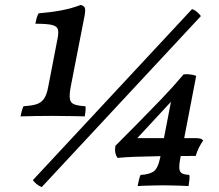

<svg xmlns="http://www.w3.org/2000/svg" viewBox="-20 -750 886 777"><path d="M307 -730Q321 -726 323.5 -717.5Q326 -709 323 -690L266 -398Q260 -365 263 -349Q266 -333 281 -327.5Q296 -322 326 -320Q327 -311 326 -300.5Q325 -290 323 -279Q303 -280 281 -280Q259 -280 236.5 -280.5Q214 -281 193 -281Q162 -281 126.5 -280.5Q91 -280 63 -279Q65 -290 68 -300.5Q71 -311 75 -320Q106 -322 125.5 -327.5Q145 -333 157 -349Q169 -365 175 -398L212 -589Q218 -617 214.5 -630.5Q211 -644 190.5 -649Q170 -654 123 -654Q125 -665 128 -675.5Q131 -686 136 -696Q186 -700 228 -708Q270 -716 307 -730ZM149 7Q136 2 127 -6Q118 -14 113 -21L757 -713Q768 -710 777.5 -701.5Q787 -693 793 -685ZM537 3Q539 -8 542.5 -23Q546 -38 549 -42Q584 -44 601.5 -56Q619 -68 628 -111L679 -375H706L517 -171L512 -191H772Q784 -191 791 -189Q798 -187 802 -181Q793 -168 785.5 -153.5Q778 -139 772 -119Q685 -119 625.5 -118Q566 -117 526 -115.5Q486 -114 456 -111Q442 -129 447 -160Q489 -202 536 -249.5Q583 -297 631.5 -347.5Q680 -398 723 -449Q733 -450 741.5 -449.5Q750 -449 758 -447.5Q766 -446 774 -443L710 -111Q704 -80 706 -66Q708 -52 718.5 -47.5Q729 -43 746 -42Q748 -36 746.5 -22Q745 -8 743 3Q732 2 713.5 1.5Q695 1 676 0.5Q657 0 641 0Q625 0 604.5 0.5Q584 1 565.5 1.5Q547 2 537 3Z"/></svg>

Font: Vollkorn
Style: Italic
Weight: 400
Italic angle: -11°
Designer: Friedrich Althausen
Foundry: Friedrich Althausen
Version: Version 5.001